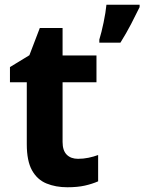

<svg xmlns="http://www.w3.org/2000/svg" viewBox="-20 -780 609 810"><path d="M309 -110Q332 -110 353.5 -114.5Q375 -119 394 -126V-15Q369 -4 338 3Q307 10 264 10Q215 10 176 -6Q137 -22 115 -61.5Q93 -101 93 -172V-433H22V-497L104 -547L148 -662H244V-546H387V-433H244V-181Q244 -145 261.5 -127.5Q279 -110 309 -110ZM569 -750Q553 -717 533 -678.5Q513 -640 488 -600H399V-613Q408 -642 417 -685Q426 -728 429 -760H569Z"/></svg>

Font: Noto Sans Thai Looped
Style: Bold
Weight: 700
Designer: Sasikarn Vongin, Ben Mitchell
Foundry: The Fontpad Ltd
Version: Version 1.001; ttfautohint (v1.8.4.7-5d5b)